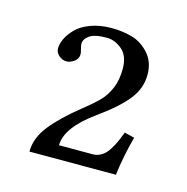

<svg xmlns="http://www.w3.org/2000/svg" viewBox="-61 -747 430 442"><g transform="rotate(15 154.0 -526.0)"><path d="M73.2 -586.9Q63.5 -586.9 55.2 -594Q46.9 -601.1 46.9 -610.8Q46.9 -621.6 52.7 -634Q58.6 -646.5 70.6 -658.9Q82.5 -671.4 104.5 -679.7Q126.5 -688 154.3 -688Q181.6 -688 204.6 -681.2Q227.5 -674.3 244.6 -654.8Q261.7 -635.3 261.7 -605.5Q261.7 -572.8 240.2 -545.7Q218.8 -518.6 172.9 -485.8Q106.9 -438.5 106.9 -396H187.5Q198.7 -396 208.3 -402.1Q217.8 -408.2 224.9 -419.4Q231.9 -430.7 236.3 -440.4Q240.7 -450.2 245.6 -463.4L269.5 -457.5Q256.8 -411.1 251 -364.3H44.9Q44.9 -397 69.1 -427.2Q93.3 -457.5 135.7 -491.2Q161.6 -511.7 174.3 -525.1Q187 -538.6 195.1 -558.1Q203.1 -577.6 203.1 -603.5Q203.1 -634.8 185.8 -649.2Q168.5 -663.6 149.9 -663.6Q120.6 -663.6 108.4 -655Q96.2 -646.5 96.2 -634.8Q96.2 -630.9 98.4 -623Q100.6 -615.2 100.6 -610.8Q100.6 -600.1 91.3 -593.5Q82 -586.9 73.2 -586.9Z"/></g></svg>

Font: Libertinage
Style: l
Weight: 400
Designer: OSP
Foundry: OSP
Version: Version 1.0; 2008; OFL relea